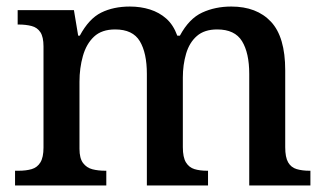

<svg xmlns="http://www.w3.org/2000/svg" viewBox="-20 -567 996 587"><path d="M26 0V-45H37Q60 -45 77 -50Q94 -55 103.5 -70.5Q113 -86 113 -116V-425Q113 -454 103.5 -468.5Q94 -483 76.5 -487.5Q59 -492 37 -492H34V-536H206L219 -458H224Q252 -510 289.5 -528.5Q327 -547 377 -547Q410 -547 438.5 -538Q467 -529 488.5 -510Q510 -491 522 -458H530Q558 -510 598 -528.5Q638 -547 687 -547Q765 -547 808.5 -500.5Q852 -454 852 -352V-117Q852 -86 861 -70.5Q870 -55 887 -50Q904 -45 926 -45H929V0H742V-341Q742 -405 720 -441Q698 -477 644 -477Q605 -477 582 -457Q559 -437 549 -403Q539 -369 539 -330V-117Q539 -86 548.5 -70.5Q558 -55 574.5 -50Q591 -45 613 -45H616V0H429V-341Q429 -405 407.5 -441Q386 -477 332 -477Q291 -477 267.5 -455Q244 -433 233.5 -396Q223 -359 223 -317V-112Q223 -83 234 -68.5Q245 -54 262.5 -49.5Q280 -45 302 -45H305V0Z"/></svg>

Font: Noto Serif Khmer Medium
Style: Regular
Weight: 500
Version: Version 2.003